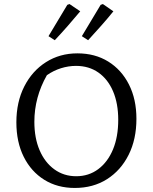

<svg xmlns="http://www.w3.org/2000/svg" viewBox="-20 -921 755 950"><path d="M350 9Q264 9 199 -31.5Q134 -72 97.5 -145Q61 -218 61 -316Q61 -416 100 -493Q139 -570 207.5 -613.5Q276 -657 363 -657Q450 -657 515.5 -616.5Q581 -576 618 -503Q655 -430 655 -333Q655 -232 616.5 -155Q578 -78 509.5 -34.5Q441 9 350 9ZM357 -49Q419 -49 466 -84Q513 -119 539 -181.5Q565 -244 565 -328Q565 -409 539.5 -469Q514 -529 467 -562Q420 -595 356 -595Q319 -595 282 -583.5Q245 -572 212 -549Q150 -440 150 -318Q150 -238 176 -177.5Q202 -117 249 -83Q296 -49 357 -49ZM220 -742 313 -897 324 -901 377 -865Q347 -829 315.5 -793Q284 -757 251 -722ZM385 -742 478 -897 489 -901 541 -865Q512 -829 480 -793Q448 -757 416 -722Z"/></svg>

Font: Piazzolla SC
Style: Regular
Weight: 400
Designer: Juan Pablo del Peral
Foundry: Huerta Tipografica
Version: Version 1.330